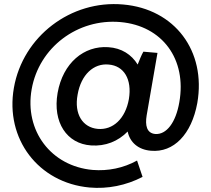

<svg xmlns="http://www.w3.org/2000/svg" viewBox="-20 -730 1032 940"><path d="M426 -18C496 -13 558 -38 605 -86C616 -33 657 3 719 8C830 18 918 -72 946 -226C990 -480 836 -686 583 -708C327 -731 92 -552 48 -300C4 -50 168 165 418 188C507 196 597 178 678 136L651 56C584 93 509 108 434 102C230 84 99 -90 135 -293C171 -498 360 -640 569 -622C775 -604 895 -440 858 -230C841 -130 795 -70 740 -74C698 -78 690 -116 698 -165L751 -471L682 -477C672 -460 663 -436 654 -414C624 -463 575 -495 510 -499C391 -507 288 -422 262 -275C237 -131 307 -26 426 -18ZM458 -99C385 -106 342 -171 360 -267C377 -365 439 -421 512 -414C587 -408 627 -342 611 -245C594 -149 533 -92 458 -99Z"/></svg>

Font: Fixel Display Medium
Style: Italic
Weight: 500
Italic angle: -10°
Designer: AlfaBravo + MacPaw
Foundry: Kyrylo Tkachov, Marchela Mozhyna, Serhii Makarenko, Maria Weinstein, Zakhar Kryvoshyya
Version: Version 1.210;Glyphs 3.2 (3217)